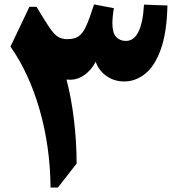

<svg xmlns="http://www.w3.org/2000/svg" viewBox="-20 -840 810 860"><path d="M625 -819.3 730 -815.4Q727.1 -692.4 699.7 -617.4Q672.4 -542.5 629.4 -508.8Q586.4 -475.1 536.6 -475.1Q491.2 -475.1 456.5 -499.8Q421.9 -524.4 408.7 -563.5Q388.7 -524.4 354.2 -501.5Q319.8 -478.5 277.8 -483.9Q299.8 -400.9 311.5 -301.5Q323.2 -202.1 323.2 -107.4L239.3 0H206.5Q204.6 -184.6 157.5 -348.4Q110.4 -512.2 26.9 -631.3L111.8 -809.6H143.6Q179.7 -749 200.7 -717.8Q221.7 -686.5 239.3 -675.5Q256.8 -664.6 281.7 -664.6Q313.5 -664.6 332.5 -677.7Q351.6 -690.9 366.7 -724.9Q381.8 -758.8 401.4 -820.3L490.2 -803.2Q486.8 -785.2 485.1 -766.6Q483.4 -748 483.4 -735.8Q483.4 -692.4 500.2 -674.6Q517.1 -656.7 543.9 -656.7Q615.7 -656.7 625 -819.3Z"/></svg>

Font: Pinar ExtraBold
Style: Regular
Weight: 800
Designer: Amin Abedi
Version: Version 3.000